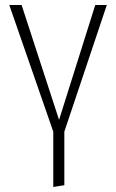

<svg xmlns="http://www.w3.org/2000/svg" viewBox="-20 -542 463 764"><path d="M405 -522 236 -18V195L192 202V-18L17 -522H66L215 -65L359 -522Z"/></svg>

Font: Fira Sans Condensed ExtraLight
Style: Regular
Weight: 275
Width: 3
Designer: Carrois Corporate & Edenspiekermann AG
Foundry: Carrois Corporate GbR & Edenspiekermann AG
Version: Version 4.203